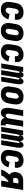

<svg xmlns="http://www.w3.org/2000/svg" viewBox="1962 -2530 576 4540"><g transform="rotate(90 2250.0 -260.0)"><path d="M211 8Q181 8 151.5 2Q122 -4 98 -18.5Q74 -33 57 -55.5Q40 -78 32 -106Q24 -134 24 -164Q24 -194 29 -225L49 -345Q53 -369 61.5 -394Q70 -419 85 -441Q100 -463 121.5 -480.5Q143 -498 167 -509Q191 -520 216.5 -524Q242 -528 267 -528Q294 -528 320 -524Q346 -520 368.5 -508.5Q391 -497 408.5 -479Q426 -461 435.5 -438Q445 -415 447.5 -388.5Q450 -362 445 -335L444 -325H307V-329Q310 -344 309.5 -359Q309 -374 303 -386.5Q297 -399 284.5 -406.5Q272 -414 257 -414Q242 -414 227.5 -405.5Q213 -397 204.5 -384Q196 -371 191 -356Q186 -341 184 -326L164 -206Q161 -188 161 -170.5Q161 -153 167.5 -138Q174 -123 188.5 -114.5Q203 -106 221 -106Q237 -106 253 -114.5Q269 -123 280 -137Q291 -151 298 -167Q305 -183 309 -199L437 -171Q430 -147 418.5 -123.5Q407 -100 391 -79Q375 -58 354.5 -40.5Q334 -23 310 -12Q286 -1 261 3.5Q236 8 211 8Z M707 8Q677 8 648 2Q619 -4 595 -18.5Q571 -33 555 -56Q539 -79 531 -107Q523 -135 523.5 -164.5Q524 -194 529 -225L549 -345Q553 -369 561.5 -394Q570 -419 585 -441Q600 -463 621 -480.5Q642 -498 666.5 -509Q691 -520 716 -524Q741 -528 766 -528Q796 -528 825 -522Q854 -516 878 -501.5Q902 -487 918.5 -464Q935 -441 942.5 -413Q950 -385 950 -355.5Q950 -326 945 -295L925 -175Q921 -151 912 -126Q903 -101 888 -79Q873 -57 852 -39.5Q831 -22 807 -11Q783 0 757.5 4Q732 8 707 8ZM707 -106Q723 -106 739 -113.5Q755 -121 765.5 -134Q776 -147 781.5 -162.5Q787 -178 790 -194L810 -314Q812 -325 812.5 -336Q813 -347 812.5 -357.5Q812 -368 809.5 -378Q807 -388 801.5 -396.5Q796 -405 786.5 -409.5Q777 -414 766 -414Q750 -414 734.5 -406.5Q719 -399 708 -386Q697 -373 691.5 -357.5Q686 -342 684 -326L664 -206Q662 -195 661 -184Q660 -173 661 -162.5Q662 -152 664.5 -142Q667 -132 672.5 -123.5Q678 -115 687 -110.5Q696 -106 707 -106Z M1211 8Q1181 8 1151.5 2Q1122 -4 1098 -18.5Q1074 -33 1057 -55.5Q1040 -78 1032 -106Q1024 -134 1024 -164Q1024 -194 1029 -225L1049 -345Q1053 -369 1061.5 -394Q1070 -419 1085 -441Q1100 -463 1121.5 -480.5Q1143 -498 1167 -509Q1191 -520 1216.5 -524Q1242 -528 1267 -528Q1294 -528 1320 -524Q1346 -520 1368.5 -508.5Q1391 -497 1408.5 -479Q1426 -461 1435.5 -438Q1445 -415 1447.5 -388.5Q1450 -362 1445 -335L1444 -325H1307V-329Q1310 -344 1309.5 -359Q1309 -374 1303 -386.5Q1297 -399 1284.5 -406.5Q1272 -414 1257 -414Q1242 -414 1227.5 -405.5Q1213 -397 1204.5 -384Q1196 -371 1191 -356Q1186 -341 1184 -326L1164 -206Q1161 -188 1161 -170.5Q1161 -153 1167.5 -138Q1174 -123 1188.5 -114.5Q1203 -106 1221 -106Q1237 -106 1253 -114.5Q1269 -123 1280 -137Q1291 -151 1298 -167Q1305 -183 1309 -199L1437 -171Q1430 -147 1418.5 -123.5Q1407 -100 1391 -79Q1375 -58 1354.5 -40.5Q1334 -23 1310 -12Q1286 -1 1261 3.5Q1236 8 1211 8Z M1481 0 1567 -520H1679L1669 -459Q1675 -472 1683 -484Q1691 -496 1701.5 -506.5Q1712 -517 1725.5 -522.5Q1739 -528 1753 -528Q1769 -528 1782.5 -519.5Q1796 -511 1803.5 -497.5Q1811 -484 1814 -468Q1817 -452 1817 -436Q1823 -452 1830.5 -467.5Q1838 -483 1849.5 -497Q1861 -511 1877 -519.5Q1893 -528 1909 -528Q1926 -528 1939.5 -519.5Q1953 -511 1960.5 -497Q1968 -483 1970.5 -467Q1973 -451 1973.5 -434.5Q1974 -418 1972 -401.5Q1970 -385 1968 -368L1907 0H1795L1859 -387Q1860 -394 1860 -401Q1860 -408 1859.5 -415Q1859 -422 1855.5 -428.5Q1852 -435 1845 -435Q1837 -435 1832 -427Q1827 -419 1824 -411.5Q1821 -404 1818.5 -396Q1816 -388 1814 -380.5Q1812 -373 1810.5 -365Q1809 -357 1807 -349L1750 0H1638L1702 -387Q1703 -394 1703 -401Q1703 -408 1702.5 -415Q1702 -422 1699 -428.5Q1696 -435 1688 -435Q1681 -435 1675.5 -427Q1670 -419 1667 -411.5Q1664 -404 1661.5 -396Q1659 -388 1657 -380.5Q1655 -373 1653.5 -365Q1652 -357 1650 -349L1593 0Z M2207 8Q2177 8 2148 2Q2119 -4 2095 -18.5Q2071 -33 2055 -56Q2039 -79 2031 -107Q2023 -135 2023.5 -164.5Q2024 -194 2029 -225L2049 -345Q2053 -369 2061.5 -394Q2070 -419 2085 -441Q2100 -463 2121 -480.5Q2142 -498 2166.5 -509Q2191 -520 2216 -524Q2241 -528 2266 -528Q2296 -528 2325 -522Q2354 -516 2378 -501.5Q2402 -487 2418.5 -464Q2435 -441 2442.5 -413Q2450 -385 2450 -355.5Q2450 -326 2445 -295L2425 -175Q2421 -151 2412 -126Q2403 -101 2388 -79Q2373 -57 2352 -39.5Q2331 -22 2307 -11Q2283 0 2257.5 4Q2232 8 2207 8ZM2207 -106Q2223 -106 2239 -113.5Q2255 -121 2265.5 -134Q2276 -147 2281.5 -162.5Q2287 -178 2290 -194L2310 -314Q2312 -325 2312.5 -336Q2313 -347 2312.5 -357.5Q2312 -368 2309.5 -378Q2307 -388 2301.5 -396.5Q2296 -405 2286.5 -409.5Q2277 -414 2266 -414Q2250 -414 2234.5 -406.5Q2219 -399 2208 -386Q2197 -373 2191.5 -357.5Q2186 -342 2184 -326L2164 -206Q2162 -195 2161 -184Q2160 -173 2161 -162.5Q2162 -152 2164.5 -142Q2167 -132 2172.5 -123.5Q2178 -115 2187 -110.5Q2196 -106 2207 -106Z M2647 8Q2621 8 2598.5 -2Q2576 -12 2561.5 -31Q2547 -50 2540 -73.5Q2533 -97 2530.5 -122Q2528 -147 2530.5 -173Q2533 -199 2537 -225L2586 -520H2724L2672 -206Q2670 -195 2669 -185Q2668 -175 2668 -164.5Q2668 -154 2670 -144Q2672 -134 2676.5 -125.5Q2681 -117 2689 -111.5Q2697 -106 2708 -106Q2721 -106 2734.5 -111.5Q2748 -117 2757.5 -127.5Q2767 -138 2772 -151Q2777 -164 2779 -178L2836 -520H2974L2909 -126Q2908 -122 2908.5 -118Q2909 -114 2911.5 -111Q2914 -108 2917.5 -107Q2921 -106 2925 -106H2945V8H2906Q2882 8 2859 4Q2836 0 2816.5 -11.5Q2797 -23 2784.5 -42Q2772 -61 2769 -84Q2760 -66 2748 -49Q2736 -32 2720.5 -18.5Q2705 -5 2685.5 1.5Q2666 8 2647 8Z M2981 0 3067 -520H3179L3169 -459Q3175 -472 3183 -484Q3191 -496 3201.5 -506.5Q3212 -517 3225.5 -522.5Q3239 -528 3253 -528Q3269 -528 3282.5 -519.5Q3296 -511 3303.5 -497.5Q3311 -484 3314 -468Q3317 -452 3317 -436Q3323 -452 3330.5 -467.5Q3338 -483 3349.5 -497Q3361 -511 3377 -519.5Q3393 -528 3409 -528Q3426 -528 3439.5 -519.5Q3453 -511 3460.5 -497Q3468 -483 3470.5 -467Q3473 -451 3473.5 -434.5Q3474 -418 3472 -401.5Q3470 -385 3468 -368L3407 0H3295L3359 -387Q3360 -394 3360 -401Q3360 -408 3359.5 -415Q3359 -422 3355.5 -428.5Q3352 -435 3345 -435Q3337 -435 3332 -427Q3327 -419 3324 -411.5Q3321 -404 3318.5 -396Q3316 -388 3314 -380.5Q3312 -373 3310.5 -365Q3309 -357 3307 -349L3250 0H3138L3202 -387Q3203 -394 3203 -401Q3203 -408 3202.5 -415Q3202 -422 3199 -428.5Q3196 -435 3188 -435Q3181 -435 3175.5 -427Q3170 -419 3167 -411.5Q3164 -404 3161.5 -396Q3159 -388 3157 -380.5Q3155 -373 3153.5 -365Q3152 -357 3150 -349L3093 0Z M3711 8Q3681 8 3651.5 2Q3622 -4 3598 -18.5Q3574 -33 3557 -55.5Q3540 -78 3532 -106Q3524 -134 3524 -164Q3524 -194 3529 -225L3549 -345Q3553 -369 3561.5 -394Q3570 -419 3585 -441Q3600 -463 3621.5 -480.5Q3643 -498 3667 -509Q3691 -520 3716.5 -524Q3742 -528 3767 -528Q3794 -528 3820 -524Q3846 -520 3868.5 -508.5Q3891 -497 3908.5 -479Q3926 -461 3935.5 -438Q3945 -415 3947.5 -388.5Q3950 -362 3945 -335L3944 -325H3807V-329Q3810 -344 3809.5 -359Q3809 -374 3803 -386.5Q3797 -399 3784.5 -406.5Q3772 -414 3757 -414Q3742 -414 3727.5 -405.5Q3713 -397 3704.5 -384Q3696 -371 3691 -356Q3686 -341 3684 -326L3664 -206Q3661 -188 3661 -170.5Q3661 -153 3667.5 -138Q3674 -123 3688.5 -114.5Q3703 -106 3721 -106Q3737 -106 3753 -114.5Q3769 -123 3780 -137Q3791 -151 3798 -167Q3805 -183 3809 -199L3937 -171Q3930 -147 3918.5 -123.5Q3907 -100 3891 -79Q3875 -58 3854.5 -40.5Q3834 -23 3810 -12Q3786 -1 3761 3.5Q3736 8 3711 8Z M3992 0Q3996 -27 4008.5 -53Q4021 -79 4037 -103.5Q4053 -128 4071.5 -150.5Q4090 -173 4110 -195Q4091 -207 4076.5 -226Q4062 -245 4055.5 -267.5Q4049 -290 4048.5 -315Q4048 -340 4052 -365Q4056 -386 4063.5 -407.5Q4071 -429 4084.5 -448Q4098 -467 4117 -481.5Q4136 -496 4157 -504.5Q4178 -513 4200 -516.5Q4222 -520 4244 -520H4474L4388 0H4250L4278 -170H4260Q4239 -152 4219 -133Q4199 -114 4181.5 -93Q4164 -72 4149 -48.5Q4134 -25 4130 0ZM4297 -284 4317 -406H4244Q4233 -406 4222 -401Q4211 -396 4203.5 -387Q4196 -378 4192.5 -367.5Q4189 -357 4187 -346Q4185 -336 4185 -326Q4185 -316 4187.5 -306.5Q4190 -297 4197.5 -290.5Q4205 -284 4216 -284Z"/></g></svg>

Font: Iosevka Term Curly Heavy
Style: Italic
Weight: 900
Italic angle: -9°
Designer: Belleve Invis
Foundry: Belleve Invis
Version: Version 32.3.0